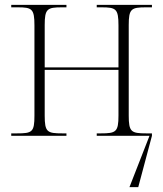

<svg xmlns="http://www.w3.org/2000/svg" viewBox="-20 -556 668 786"><path d="M26 0H252V-10H236C173 -10 163 -15 163 -83V-270H465V-83C465 -16 455 -10 393 -10H376V0H592L510 210H546L602 0V-10H579C517 -10 507 -16 507 -83V-453C507 -520 517 -526 578 -526H602V-536H376V-526H395C455 -526 465 -520 465 -452V-280H163V-453C163 -520 173 -526 234 -526H252V-536H26V-526H52C111 -526 121 -520 121 -452V-83C121 -15 112 -10 49 -10H26Z"/></svg>

Font: Noto Serif Display SemiCondensed ExtraLight
Style: Regular
Weight: 200
Width: 4
Designer: Monotype Design Team
Foundry: Monotype Imaging Inc.
Version: Version 2.009